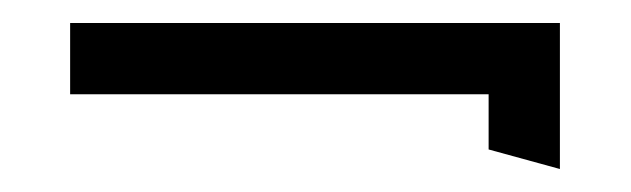

<svg xmlns="http://www.w3.org/2000/svg" viewBox="-20 -341 549 167"><path d="M405 -259H41V-321H467V-194L405 -211Z"/></svg>

Font: Charger Pro
Style: Lit
Weight: 300
Designer: Jasper
Foundry: Cannot Into Space Fonts
Version: Version 1.09